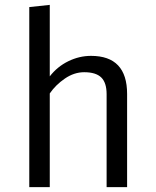

<svg xmlns="http://www.w3.org/2000/svg" viewBox="-20 -767 640 787"><path d="M184 -454Q215 -494 260 -516Q305 -538 353 -538Q501 -538 501 -382V0H417V-381Q417 -428 395 -449.5Q373 -471 325 -471Q284 -471 246 -445Q208 -419 184 -384V0H100V-738L184 -747Z"/></svg>

Font: Fira Mono
Style: Regular
Weight: 400
Designer: Carrois Corporate & Edenspiekermann AG
Foundry: Carrois Corporate GbR & Edenspiekermann AG
Version: Version 3.206